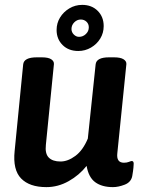

<svg xmlns="http://www.w3.org/2000/svg" viewBox="-20 -760 597 787"><path d="M301 -551Q261 -551 236.5 -575.5Q212 -600 212 -637Q212 -665 226 -688Q240 -711 264 -725.5Q288 -740 317 -740Q356 -740 380.5 -715.5Q405 -691 405 -653Q405 -625 391 -602Q377 -579 353 -565Q329 -551 301 -551ZM304 -609Q320 -609 332 -620.5Q344 -632 344 -648Q344 -662 334.5 -671Q325 -680 311 -680Q296 -680 284.5 -668.5Q273 -657 273 -641Q273 -628 282.5 -618.5Q292 -609 304 -609ZM170 7Q101 7 66.5 -28.5Q32 -64 40 -141L75 -496Q78 -525 131 -525H151Q178 -525 190 -517Q202 -509 201 -497L168 -166Q164 -130 180 -114Q196 -98 228 -98Q258 -98 289 -121Q320 -144 340 -192L372 -496Q375 -525 427 -525H447Q474 -525 486.5 -517Q499 -509 498 -497L461 -133Q456 -93 488 -93Q500 -93 508.5 -96.5Q517 -100 520 -100Q528 -100 528 -89Q528 -86 527 -73.5Q526 -61 522 -38Q517 -13 491 -3Q465 7 443 7Q398 7 370.5 -13Q343 -33 335 -80Q305 -42 261.5 -17.5Q218 7 170 7Z"/></svg>

Font: Asap SemiBold
Style: Italic
Weight: 600
Italic angle: -6°
Designer: Pablo Cosgaya
Foundry: Omnibus-Type
Version: Version 3.001; ttfautohint (v1.8.3)